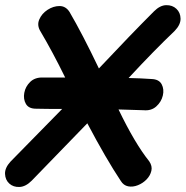

<svg xmlns="http://www.w3.org/2000/svg" viewBox="-20 -740 738 763"><path d="M460 -21Q471 -3 489.5 0.5Q508 4 528 -4Q548 -12 562.5 -27Q577 -42 581.5 -61Q586 -80 573 -99Q516 -170 451 -305Q503 -304 550 -302Q581 -299 601 -317Q621 -335 627 -360Q633 -385 622.5 -405Q612 -425 582 -426Q540 -429 491 -430Q593 -540 674 -617Q698 -642 697.5 -666Q697 -690 681 -705Q665 -720 640.5 -719.5Q616 -719 592 -695Q499 -602 373 -468Q307 -606 256 -693Q241 -716 216.5 -716Q192 -716 169 -701Q146 -686 136 -662.5Q126 -639 141 -615Q189 -534 239 -432H151Q119 -433 100 -414.5Q81 -396 76.5 -371Q72 -346 83 -327Q94 -308 123 -308Q163 -307 227 -307L22 -98Q-1 -73 0 -49Q1 -25 17 -10.5Q33 4 57.5 3Q82 2 106 -22L327 -250Q402 -108 460 -21Z"/></svg>

Font: Balsamiq Sans
Style: Bold Italic
Weight: 700
Italic angle: -12°
Designer: Michael Angeles
Foundry: Balsamiq SRL
Version: Version 1.020; ttfautohint (v1.8.4.7-5d5b);gftools[0.9.26]